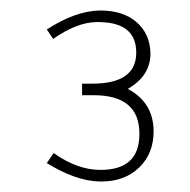

<svg xmlns="http://www.w3.org/2000/svg" viewBox="-20 -662 361 365"><path d="M136 -481V-503H156Q239 -503 239 -562Q239 -619 169 -620Q168 -620 166 -620Q165 -620 164 -620Q127 -620 81 -588L69 -606Q123 -641 169 -642H171Q214 -642 239.5 -620Q265 -598 266 -561V-560Q266 -518 223 -493Q272 -467 272 -412Q272 -370 244.5 -343.5Q217 -317 173 -317Q170 -317 169 -317Q124 -318 69 -352L82 -371Q127 -339 171 -339Q245 -339 245 -407V-408Q245 -481 158 -481Z"/></svg>

Font: Tajawal ExtraLight
Style: Regular
Weight: 275
Designer: Boutros Fonts
Foundry: Created by Boutros International 2017
Version: Version 1.700